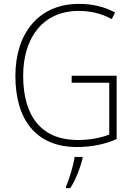

<svg xmlns="http://www.w3.org/2000/svg" viewBox="-20 -745 690 986"><path d="M348 -356V-320H541V-54C497 -37 442 -26 379 -26C198 -26 99 -142 99 -356C99 -552 201 -689 384 -689C440 -689 497 -678 554 -647L571 -681C513 -712 452 -725 385 -725C176 -725 59 -571 59 -355C59 -131 165 10 375 10C446 10 518 -3 579 -31V-356ZM404 69V61H363C358 103 334 180 319 213V221H341C370 176 392 117 404 69Z"/></svg>

Font: Noto Sans Malayalam SemiCondensed ExtraLight
Style: Regular
Weight: 200
Width: 4
Designer: Jelle Bosma - Monotype Design Team
Foundry: Monotype Imaging Inc.
Version: Version 2.104